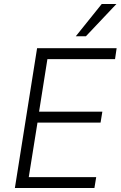

<svg xmlns="http://www.w3.org/2000/svg" viewBox="-20 -948 608 968"><path d="M55 0 167 -705H568L560 -650H219L177 -385H496L487 -330H169L125 -55H465L456 0ZM362 -765 493 -928H567L413 -765Z"/></svg>

Font: Nunito Sans 10pt SemiCondensed Light
Style: Italic
Weight: 300
Width: 4
Italic angle: -9°
Designer: Vernon Adams
Foundry: Vernon Adams
Version: Version 3.101;gftools[0.9.27]